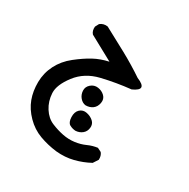

<svg xmlns="http://www.w3.org/2000/svg" viewBox="-129 -324 758 772"><g transform="rotate(30 250.0 62.0)"><path d="M229 331Q187 326 149 312Q111 298 81.5 268Q52 238 39 203Q26 168 26.5 126Q27 84 46 46.5Q65 9 100.5 -19Q136 -47 166.5 -63.5Q197 -80 234 -88Q206 -103 178 -118.5Q150 -134 122 -149Q111 -161 113 -181L122 -198Q137 -210 157 -207Q210 -179 263 -150Q316 -121 365 -88Q427 -63 367 -36Q300 -29 235 -13.5Q170 2 133 50.5Q96 99 98 136Q100 173 118.5 202Q137 231 164.5 242.5Q192 254 219.5 259.5Q247 265 273.5 261.5Q300 258 322 248Q344 238 367 235L385 244Q395 256 394 275L379 298Q346 316 308.5 325.5Q271 335 229 331ZM254 221Q239 220 226.5 213Q214 206 213 181.5Q212 157 225.5 144.5Q239 132 258 136Q277 140 289.5 151.5Q302 163 300 181Q298 199 285 209.5Q272 220 254 221ZM238 112Q223 110 212 97Q201 84 200 66Q199 48 213.5 35.5Q228 23 246.5 25.5Q265 28 278 40.5Q291 53 287.5 72.5Q284 92 270.5 102Q257 112 238 112Z"/></g></svg>

Font: NaniFont Regular
Style: Regular
Weight: 400
Designer: Nanigashitei
Version: Version 1.036